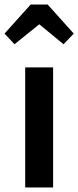

<svg xmlns="http://www.w3.org/2000/svg" viewBox="-54 -826 345 846"><path d="M180 -529V0H57V-529ZM10 -631 -34 -678 81 -806H156L271 -678L226 -631L119 -719Z"/></svg>

Font: Fira Sans Extra Condensed Medium
Style: Regular
Weight: 500
Width: 1
Designer: Carrois Corporate & Edenspiekermann AG
Foundry: Carrois Corporate GbR & Edenspiekermann AG
Version: Version 4.203